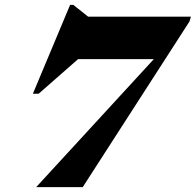

<svg xmlns="http://www.w3.org/2000/svg" viewBox="-20 -774 810 794"><path d="M190.5 -529.5 393.5 -609 140 -386.5H116L270 -754H283L344.5 -705H769.5L763.5 -685L322 0H129.5L720 -642.5L649.5 -529.5Z"/></svg>

Font: Newsreader 60pt ExtraBold
Style: Italic
Weight: 800
Italic angle: -17°
Designer: Hugues Gentile
Foundry: Production Type
Version: Version 1.003